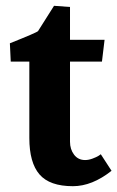

<svg xmlns="http://www.w3.org/2000/svg" viewBox="-20 -631 404 661"><path d="M327 -100 364 -43Q297 10 231 10Q151 10 116 -30.5Q81 -71 81 -156V-419H17L14 -482Q107 -519 111 -524L166 -611L221 -607V-494H340L331 -419H221V-143Q221 -117 235 -98.5Q249 -80 273 -80Q285 -80 298.5 -85Q312 -90 320 -95Z"/></svg>

Font: Andada
Style: Bold
Weight: 700
Designer: Carolina Giovagnoli
Foundry: Carolina Giovagnoli
Version: Version 1.003